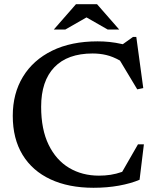

<svg xmlns="http://www.w3.org/2000/svg" viewBox="-20 -878 740 910"><path d="M449 -45.5Q477.5 -45.5 503.8 -49.5Q530 -53.5 559 -63.5L634 -194H662L641.5 -26Q600.5 -8.5 544 1.8Q487.5 12 423 12Q305.5 12 219.5 -28Q133.5 -68 87 -144.2Q40.5 -220.5 40.5 -329Q40.5 -435 88.8 -514.2Q137 -593.5 227.2 -637.8Q317.5 -682 442.5 -682Q471 -682 498.5 -679.2Q526 -676.5 562 -668.5L610.5 -703H626L659 -460.5L630.5 -454.5L548.5 -591Q514.5 -610 483.8 -617.2Q453 -624.5 419 -624.5Q300 -624.5 237.5 -559.2Q175 -494 175 -372Q175 -264.5 210.5 -191.8Q246 -119 307.8 -82.2Q369.5 -45.5 449 -45.5ZM490.5 -738 390 -795.5 289.5 -738H235L340 -858H440L545 -738Z"/></svg>

Font: Newsreader Text SemiBold
Style: Regular
Weight: 600
Designer: Hugues Gentile
Foundry: Production Type
Version: Version 1.001